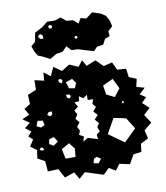

<svg xmlns="http://www.w3.org/2000/svg" viewBox="-88 -848 818 947"><g transform="rotate(-10 321.0 -374.5)"><path d="M265 -3 234 25 213 -11 164 6 139 -40 86 -38 82 -90 46 -110 52 -151 21 -174 42 -206 21 -225 40 -246 12 -268 40 -290 7 -313 44 -330 26 -362 57 -381 55 -427 98 -445 99 -493 146 -482 149 -523 182 -498 202 -541 241 -514 281 -539 325 -520 347 -549 365 -518 412 -537 448 -502 491 -513 510 -473 554 -470 560 -427 597 -412 588 -373 628 -362 598 -334 627 -315 602 -290 635 -260 602 -230 630 -187 591 -155 601 -113 562 -93 557 -53 517 -48 491 -3 440 -14 417 16 385 -3 355 26ZM235 -467 228 -477 214 -474 217 -461 230 -454ZM283 -467 250 -456 260 -424 289 -419 299 -444ZM480 -432 428 -408 435 -362 475 -342 505 -381ZM255 -394 240 -395 242 -380 254 -374 263 -385ZM358 -152 355 -175 373 -189 364 -210 376 -229 358 -250 377 -270 358 -290 375 -311 360 -328 368 -350 341 -351V-377L321 -363L301 -377L298 -353L274 -350L288 -327L267 -311L278 -290L265 -270L282 -250L266 -229L277 -210L269 -189L291 -177L284 -152L309 -167ZM157 -326H141L131 -313L144 -304L156 -310ZM510 -317 504 -312 506 -306 512 -305 515 -311ZM105 -289 79 -293 70 -267 91 -257 110 -266ZM512 -229 451 -242 409 -168 486 -113 547 -173ZM145 -200 120 -193 116 -170 137 -158 160 -175ZM83 -156 73 -161 65 -149 77 -144 87 -146ZM237 -126 213 -157 173 -134 183 -85H233ZM355 -55 335 -67 321 -60 315 -39 340 -34ZM336 -606 305 -607 283 -630 260 -607 228 -602 195 -582 160 -600 136 -610 123 -633 113 -660 135 -679 143 -723 181 -743 211 -766 249 -765 280 -775 305 -754 338 -751 362 -730 376 -755 404 -748 437 -773 477 -760 502 -744 516 -718 523 -688 500 -668 502 -642 478 -634 463 -606 432 -602 413 -583ZM231 -741 221 -749 211 -742 215 -731 227 -730ZM178 -702 166 -713 153 -701 163 -688 178 -687ZM344 -670 336 -673 330 -667 335 -658 344 -661Z"/></g></svg>

Font: Rubik Gemstones
Style: Regular
Weight: 400
Designer: Hubert and Fischer, NaN
Foundry: Hubert and Fischer, NaN
Version: Version 2.200